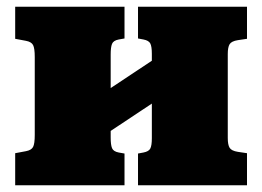

<svg xmlns="http://www.w3.org/2000/svg" viewBox="-20 -549 777 569"><path d="M25 0V-95L57 -101Q73 -104 78 -113.5Q83 -123 83 -149V-380Q83 -406 78 -415.5Q73 -425 57 -428L25 -434V-529H349V-435L332 -432Q316 -429 312 -419Q308 -409 308 -388V-288L430 -369V-390Q430 -411 425.5 -420Q421 -429 405 -432L389 -435V-529H712V-434L685 -430Q666 -427 660.5 -418Q655 -409 655 -389V-140Q655 -120 660.5 -111Q666 -102 685 -99L712 -95V0H389V-94L405 -97Q421 -100 425.5 -109Q430 -118 430 -139V-242L308 -161V-141Q308 -120 312 -110Q316 -100 332 -97L349 -94V0Z"/></svg>

Font: Literata Variable Black
Style: Regular
Weight: 900
Designer: Latin by Veronika Burian and Jose Scaglione. Greek by Irene Vlachou. Cyrillic by Vera Evstafieva.
Foundry: TypeTogether
Version: Version 3.021